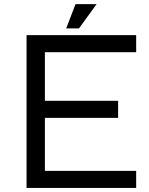

<svg xmlns="http://www.w3.org/2000/svg" viewBox="-20 -926 736 946"><path d="M110.8 0V-752.9H650.9V-668.9H201.2V-429.2H562V-345.2H201.2V-84H650.9V0ZM306.2 -786.1 352.1 -905.8H456.1L369.1 -786.1Z"/></svg>

Font: Standard
Style: Regular
Weight: 400
Designer: Bryce Wilner
Version: Version 2.000;PS 2.0;hotconv 16.6.51;makeotf.lib2.5.65220 DE